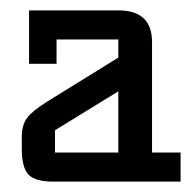

<svg xmlns="http://www.w3.org/2000/svg" viewBox="-20 -770 378 370"><path d="M273 -476H328V-420H83Q47 -420 34.5 -434Q22 -448 22 -483V-506Q22 -529 32 -542.5Q42 -556 69 -573L208 -659V-694H89V-647H36V-750H208Q273 -750 273 -689ZM208 -476V-594L86 -519V-476Z"/></svg>

Font: Kelly Slab
Style: Regular
Weight: 400
Designer: Denis Masharov
Foundry: Denis Masharov
Version: Version 1.001